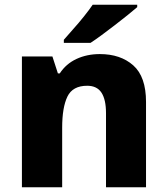

<svg xmlns="http://www.w3.org/2000/svg" viewBox="-20 -879 703 806"><path d="M399 -652Q486 -652 539.5 -604.5Q593 -557 593 -451V-93H425V-404Q425 -461 406 -490Q387 -519 346 -519Q285 -519 263 -473.5Q241 -428 241 -343V-93H72V-642H200L223 -571H231Q257 -611 301 -631.5Q345 -652 399 -652ZM556 -849Q540 -835 515 -815Q490 -795 461.5 -773Q433 -751 406.5 -731.5Q380 -712 360 -699H248V-712Q264 -731 287 -756.5Q310 -782 332 -809.5Q354 -837 369 -859H556Z"/></svg>

Font: Noto Sans Telugu UI ExtraBold
Style: Regular
Weight: 800
Designer: Jelle Bosma - Monotype Design Team
Foundry: Monotype Imaging Inc.
Version: Version 2.005; ttfautohint (v1.8.4.7-5d5b)